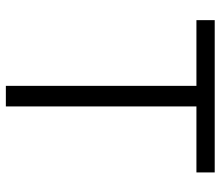

<svg xmlns="http://www.w3.org/2000/svg" viewBox="-70 -700 771 672"><g transform="rotate(90 316.0 -363.5)"><path d="M583 -729V-665H352V2H280V-665H50V-729Z"/></g></svg>

Font: Sinter Normal
Style: Regular
Weight: 350
Foundry: Adobe & rsms
Version: Version 1.000